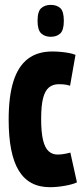

<svg xmlns="http://www.w3.org/2000/svg" viewBox="-20 -768 347 798"><path d="M16 -270.8Q16 -367.2 35.7 -429.8Q55.4 -492.4 95.6 -523.2Q135.8 -554 196.8 -554Q215.4 -554 233.6 -552.3Q251.8 -550.6 267.7 -547.5Q283.6 -544.4 293.8 -540L271.2 -411.6Q264.6 -414 257.2 -415.5Q249.8 -417 241.9 -417.5Q234 -418 224.6 -418Q200 -418 183.7 -404.8Q167.4 -391.6 159.2 -360.5Q151 -329.4 151 -273.6Q151 -219 158.7 -186.5Q166.4 -154 181.8 -139.8Q197.2 -125.6 219.6 -125.6Q228 -125.6 236.8 -126.6Q245.6 -127.6 254.6 -129.5Q263.6 -131.4 272.4 -133.8L299.8 -10Q282.8 -1.8 250 4.1Q217.2 10 187 10Q100.2 10 58.1 -58.8Q16 -127.6 16 -270.8ZM190.7 -615.1Q166.9 -615.1 151.5 -629Q136.1 -642.9 136.1 -681.4Q136.1 -720.9 151.5 -734.3Q166.9 -747.7 190.7 -747.7Q215.8 -747.7 230.6 -734.3Q245.3 -720.9 245.3 -681.4Q245.3 -642.9 230.6 -629Q215.8 -615.1 190.7 -615.1Z"/></svg>

Font: Georama ExtraCondensed Thin
Style: Regular
Weight: 100
Width: 2
Designer: Jean-Baptiste Levee
Foundry: Production Type
Version: Version 1.001